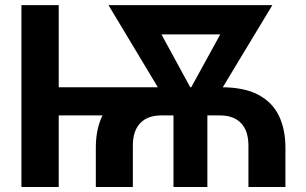

<svg xmlns="http://www.w3.org/2000/svg" viewBox="-20 -748 1224 768"><path d="M363.3 0V-157.1Q363.3 -231.1 389.5 -285.3Q415.8 -339.5 472.6 -369.2Q529.3 -399 620.4 -399H864.7Q956.1 -399 1012.6 -369.2Q1069.2 -339.5 1095.4 -285.3Q1121.7 -231.1 1121.7 -157.1V0H973.7V-166Q973.7 -224.2 944.3 -255.2Q914.9 -286.3 860.3 -286.3H624.7Q570.1 -286.3 540.8 -255.2Q511.4 -224.2 511.4 -166V0ZM65.7 0V-727.5H214.9V0ZM185.8 -286.3V-399H643.1V-286.3ZM673.9 0V-340.3H809.5V0ZM686 -274.5 414 -727.5H561.9L768.8 -348L758.3 -274.5ZM723.5 -274.5 718.8 -351.4 925.4 -727.5H1069.4L796 -274.5ZM522.1 -610.5V-727.5H960.5V-610.5Z"/></svg>

Font: Adwaita Sans
Style: Regular
Weight: 400
Designer: Rasmus Andersson
Foundry: rsms
Version: Version 4.001;git-9221beed3